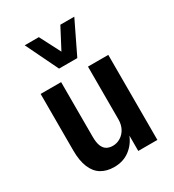

<svg xmlns="http://www.w3.org/2000/svg" viewBox="-182 -851 877 966"><g transform="rotate(-30 256.5 -368.0)"><path d="M197 10Q154 10 123 -8.5Q92 -27 75.5 -66.5Q59 -106 59 -165V-494H178V-177Q178 -143 186 -123Q194 -103 209 -94.5Q224 -86 244 -86Q268 -86 289 -99Q310 -112 322 -135Q334 -158 334 -188V-494H452V0H341V-92H342Q325 -47 287.5 -18.5Q250 10 197 10ZM203 -558 112 -746H194L256 -626L319 -746H400L309 -558Z"/></g></svg>

Font: Nunito Sans 10pt Condensed
Style: Bold
Weight: 700
Width: 3
Designer: Vernon Adams
Foundry: Vernon Adams
Version: Version 3.101;gftools[0.9.27]